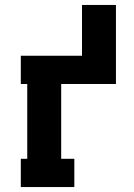

<svg xmlns="http://www.w3.org/2000/svg" viewBox="-20 -755 540 775"><path d="M64 0V-114H90V-416H64V-530H311V-735H448V-416H227V-114H280V0Z"/></svg>

Font: Iosevka Slab Heavy
Style: Regular
Weight: 900
Monospace: yes
Designer: Belleve Invis
Foundry: Belleve Invis
Version: Version 11.1.0; ttfautohint (v1.8.3)